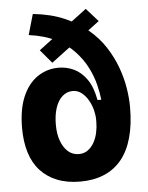

<svg xmlns="http://www.w3.org/2000/svg" viewBox="-52 -751 625 809"><g transform="rotate(-5 260.5 -346.5)"><path d="M255 15Q200 15 157.5 -2Q115 -19 86.5 -50.5Q58 -82 44 -127.5Q30 -173 30 -230Q30 -310 53 -363.5Q76 -417 116 -444Q156 -471 205 -471Q239 -471 270 -456.5Q301 -442 324 -409Q347 -376 357 -321H373Q370 -350 361 -386Q352 -422 333.5 -458.5Q315 -495 284 -528.5Q253 -562 206 -586Q159 -610 92 -619L117 -706Q193 -698 249.5 -673.5Q306 -649 347.5 -614Q389 -579 416.5 -536.5Q444 -494 460.5 -449Q477 -404 484 -360.5Q491 -317 491 -279Q491 -206 475.5 -150.5Q460 -95 430 -58.5Q400 -22 356 -3.5Q312 15 255 15ZM260 -101Q281 -101 297 -112.5Q313 -124 323.5 -142.5Q334 -161 339 -184Q344 -207 344 -229V-240Q344 -258 338.5 -280Q333 -302 321.5 -322Q310 -342 293.5 -355Q277 -368 256 -368Q231 -368 212 -351Q193 -334 183 -303.5Q173 -273 173 -232Q173 -193 184 -163.5Q195 -134 214 -117.5Q233 -101 260 -101ZM133 -551 341 -708 391 -652 181 -494Z"/></g></svg>

Font: Bricolage Grotesque 36pt SemiCondensed
Style: Bold
Weight: 700
Width: 4
Designer: Mathieu Triay
Foundry: Atelier Triay
Version: Version 1.001;gftools[0.9.33.dev8+g029e19f]